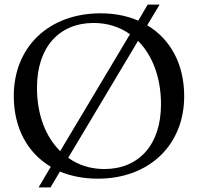

<svg xmlns="http://www.w3.org/2000/svg" viewBox="-20 -768 862 836"><path d="M148 48H200L241 -21C289 -1 345 10 406 10C629 10 782 -136 782 -349C782 -489 722 -598 621 -658L675 -748H623L582 -678C534 -699 479 -710 418 -710C193 -710 40 -564 40 -350C40 -210 100 -102 201 -42ZM141 -386C141 -563 238 -668 388 -668C447 -668 501 -651 546 -619L242 -110C179 -172 141 -268 141 -386ZM434 -32C375 -32 321 -49 277 -81L581 -590C643 -528 681 -432 681 -314C681 -137 584 -32 434 -32Z"/></svg>

Font: Hedvig Letters Serif 24pt
Style: Regular
Weight: 400
Designer: Alexander Örn & Tor Weibull
Foundry: Kanon Foundry
Version: Version 1.000